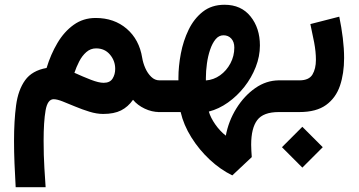

<svg xmlns="http://www.w3.org/2000/svg" viewBox="-20 -464 1486 795"><path d="M568.8 -224.6Q572.3 -203.1 581.8 -181.6Q591.3 -160.2 606.2 -145.8Q621.1 -131.3 640.1 -131.3H653.3V0H640.1Q608.9 0 579.1 -14.2Q549.3 -28.3 530.8 -50.8Q510.3 -21.5 481.2 -6.8Q452.1 7.8 407.2 7.8Q380.4 7.8 350.3 -1.5Q320.3 -10.7 291.7 -22.7Q263.2 -34.7 239.7 -43.9Q216.3 -53.2 202.1 -53.2Q176.8 -53.2 168.7 -6.6Q160.6 40 160.6 118.7Q160.6 179.2 163.8 231.7Q167 284.2 168.9 311H44.9Q42 259.8 40 212.2Q38.1 164.6 38.1 119.6Q38.1 36.1 46.6 -27.8Q55.2 -91.8 84 -131.8Q112.8 -171.9 172.9 -182.6Q189.9 -238.8 217.8 -285.9Q245.6 -333 285.2 -361.3Q324.7 -389.6 376 -389.6Q452.6 -389.6 504.6 -345Q556.6 -300.3 568.8 -224.6ZM457 -178.7Q457 -212.4 435.3 -238Q413.6 -263.7 377.9 -263.7Q355 -263.7 337.4 -248.3Q319.8 -232.9 307.9 -209.5Q295.9 -186 288.1 -162.6Q324.7 -146 356.9 -133.5Q389.2 -121.1 409.2 -121.1Q435.1 -121.1 446 -138.4Q457 -155.8 457 -178.7Z M633.8 0V-131.3H718.8V-141.6Q718.8 -189.5 728.8 -242.2Q738.8 -294.9 761 -340.8Q783.2 -386.7 819.8 -415.5Q856.4 -444.3 909.7 -444.3Q978.5 -444.3 1017.3 -396Q1056.2 -347.7 1056.2 -275.9Q1056.2 -230.5 1038.8 -186.3Q1021.5 -142.1 991.7 -104.2Q961.9 -66.4 924.1 -39.6Q886.2 -12.7 844.7 -2Q852.1 23.4 871.3 51Q890.6 78.6 915 97.7Q926.3 37.1 958.7 -15.1Q991.2 -67.4 1037.1 -99.4Q1083 -131.3 1135.3 -131.3H1151.4V0H1134.3Q1070.3 0 1045.2 33.2Q1020 66.4 1020 135.3Q1020 147.5 1020.8 160.4Q1021.5 173.3 1022.5 186.5L941.9 262.2Q892.6 238.3 848.4 197Q804.2 155.8 772.2 104.5Q740.2 53.2 728 0ZM905.3 -317.9Q886.2 -317.9 872.6 -301.3Q858.9 -284.7 849.9 -257.8Q840.8 -231 836.7 -200.2Q832.5 -169.4 832.5 -141.6V-130.9Q864.7 -133.3 891.4 -152.3Q918 -171.4 934.1 -201.7Q950.2 -231.9 950.2 -267.1Q950.2 -290.5 937.7 -304.2Q925.3 -317.9 905.3 -317.9Z M1219.7 0H1131.3V-131.3H1219.7Q1259.3 -131.3 1273.7 -155.3Q1288.1 -179.2 1288.1 -216.3Q1288.1 -249.5 1280.8 -288.3Q1273.4 -327.1 1265.1 -364.3L1384.8 -395Q1394 -350.6 1399.4 -306.9Q1404.8 -263.2 1404.8 -223.6Q1404.8 -159.7 1387.7 -109.1Q1370.6 -58.6 1330.1 -29.3Q1289.6 0 1219.7 0ZM1231.9 61 1316.4 145.5 1231.9 230 1147.5 145.5Z"/></svg>

Font: Vazirmatn FD
Style: Bold
Weight: 700
Designer: Saber Rastikerdar
Foundry: Saber Rastikerdar
Version: Version 33.001